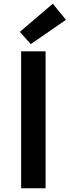

<svg xmlns="http://www.w3.org/2000/svg" viewBox="-20 -1016 376 1036"><path d="M94 0V-739H226V0ZM146 -778 87 -844 265 -996 336 -909Z"/></svg>

Font: Noto Sans TC Thin SemiBold
Style: Regular
Weight: 600
Version: Version 2.004-H2;hotconv 1.0.118;makeotfexe 2.5.65603